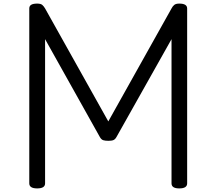

<svg xmlns="http://www.w3.org/2000/svg" viewBox="-20 -1035 1205 1069"><path d="M187 14Q143 14 143 -14V-988Q143 -1002 154 -1008.5Q165 -1015 187 -1015Q207 -1015 215.5 -1007.5Q224 -1000 231 -988L583 -359L935 -988Q941 -1000 950 -1007.5Q959 -1015 978 -1015Q1022 -1015 1022 -988V-14Q1022 0 1011 7Q1000 14 978 14Q935 14 935 -14V-817L629 -273Q622 -260 612.5 -255.5Q603 -251 584 -251Q565 -251 554.5 -254.5Q544 -258 536 -272L231 -817V-14Q231 0 220 7Q209 14 187 14Z"/></svg>

Font: Playwrite NG Modern
Style: Regular
Weight: 400
Designer: Veronika Burian, José Scaglione
Foundry: TypeTogether
Version: Version 1.002